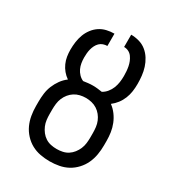

<svg xmlns="http://www.w3.org/2000/svg" viewBox="-180 -838 859 948"><g transform="rotate(30 250.0 -363.5)"><path d="M250 8Q223 8 196.5 3Q170 -2 147 -14.5Q124 -27 105.5 -47Q87 -67 76 -91Q65 -115 60.5 -141.5Q56 -168 56 -195V-220Q56 -243 59 -266.5Q62 -290 71 -312Q80 -334 94 -353.5Q108 -373 127 -387Q111 -398 98.5 -413Q86 -428 78 -446Q70 -464 67 -483Q64 -502 64 -521Q64 -543 67 -565Q70 -587 77.5 -607.5Q85 -628 98.5 -646Q112 -664 130 -676Q148 -688 169.5 -693Q191 -698 213 -698V-628Q201 -628 189.5 -624Q178 -620 169.5 -611.5Q161 -603 155.5 -592Q150 -581 147 -569Q144 -557 143 -545Q142 -533 142 -521Q142 -506 144.5 -490.5Q147 -475 153.5 -461Q160 -447 171 -435.5Q182 -424 196 -418Q209 -420 222.5 -421.5Q236 -423 250 -423Q263 -423 276 -421.5Q289 -420 302 -418Q317 -426 328.5 -440Q340 -454 346.5 -470.5Q353 -487 355.5 -504.5Q358 -522 358 -540Q358 -553 357 -566.5Q356 -580 353.5 -593Q351 -606 346 -618.5Q341 -631 333 -642Q325 -653 313 -659Q301 -665 287 -665V-735Q310 -735 333 -728.5Q356 -722 374 -707.5Q392 -693 404.5 -673Q417 -653 424 -631Q431 -609 433.5 -586Q436 -563 436 -540Q436 -518 433 -497Q430 -476 422 -456Q414 -436 401 -419Q388 -402 371 -389Q390 -375 404.5 -355.5Q419 -336 428 -313.5Q437 -291 440.5 -267.5Q444 -244 444 -220V-195Q444 -168 439.5 -141.5Q435 -115 424 -91Q413 -67 394.5 -47Q376 -27 353 -14.5Q330 -2 303.5 3Q277 8 250 8ZM250 -62Q267 -62 283.5 -65.5Q300 -69 314 -78Q328 -87 338.5 -100.5Q349 -114 355.5 -129.5Q362 -145 364 -161.5Q366 -178 366 -195V-220Q366 -236 364 -253Q362 -270 355.5 -285.5Q349 -301 338.5 -314Q328 -327 314 -336Q300 -345 283.5 -349Q267 -353 250 -353Q233 -353 216.5 -349Q200 -345 186 -336Q172 -327 161.5 -314Q151 -301 144.5 -285.5Q138 -270 136 -253Q134 -236 134 -220V-195Q134 -178 136 -161.5Q138 -145 144.5 -129.5Q151 -114 161.5 -100.5Q172 -87 186 -78Q200 -69 216.5 -65.5Q233 -62 250 -62Z"/></g></svg>

Font: Iosevka Term Curly
Style: Regular
Weight: 400
Designer: Belleve Invis
Foundry: Belleve Invis
Version: Version 32.3.0